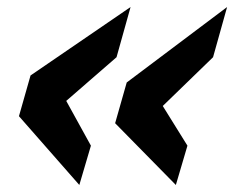

<svg xmlns="http://www.w3.org/2000/svg" viewBox="-20 -512 667 547"><path d="M114 -177 67 -207V-297L352 -492L312 -349ZM142 -273 239 -97 206 15 34 -181 67 -297ZM389 -157 341 -172V-277L627 -492L587 -349ZM417 -253 514 -97 481 15 308 -161 341 -277Z"/></svg>

Font: Intel One Mono Light
Style: Italic
Weight: 300
Italic angle: -16°
Monospace: yes
Designer: Fred Shallcrass
Foundry: Frere-Jones Type LLC
Version: Version 1.004